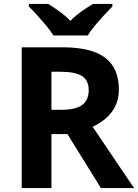

<svg xmlns="http://www.w3.org/2000/svg" viewBox="-20 -954 700 974"><path d="M298 -714Q444 -714 513.5 -661Q583 -608 583 -500Q583 -451 564.5 -414.5Q546 -378 515.5 -352.5Q485 -327 450 -311L660 0H492L322 -274H241V0H90V-714ZM287 -590H241V-397H290Q365 -397 397.5 -422Q430 -447 430 -496Q430 -547 395.5 -568.5Q361 -590 287 -590ZM251 -774Q237 -797 214.5 -824Q192 -851 168.5 -877Q145 -903 126 -921V-934H225Q251 -918 281 -896.5Q311 -875 337 -848Q363 -875 394 -896.5Q425 -918 451 -934H550V-921Q532 -903 508 -877Q484 -851 461.5 -824Q439 -797 425 -774Z"/></svg>

Font: Noto Sans Sundanese
Style: Bold
Weight: 700
Version: Version 2.003